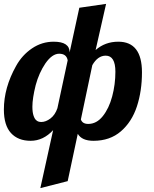

<svg xmlns="http://www.w3.org/2000/svg" viewBox="-34 -720 792 990"><path d="M240 -49Q189 6 124 6Q59 6 22.5 -34Q-14 -74 -14 -155Q-14 -268 49 -380Q80 -436 131 -470.5Q182 -505 243 -505Q325 -505 325 -450L375 -680L513 -700L459 -462Q508 -505 576 -505Q698 -505 698 -347Q698 -251 672 -171.5Q646 -92 589.5 -43Q533 6 448 6Q388 6 367 -30L315 214L174 250ZM179 -91Q202 -91 226 -109Q250 -127 262 -162L315 -409Q309 -443 271 -443Q235 -443 200 -393Q167 -344 150 -281Q133 -213 133 -170Q133 -141 139 -123.5Q145 -106 153 -100Q162 -91 179 -91ZM561 -350Q561 -433 511 -433Q470 -433 442 -384L383 -104Q391 -81 421 -81Q464 -81 496 -121Q528 -161 544.5 -223Q561 -285 561 -350Z"/></svg>

Font: Lobster
Style: Regular
Weight: 400
Designer: Impallari Type
Foundry: Impallari Type
Version: Version 2.100